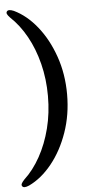

<svg xmlns="http://www.w3.org/2000/svg" viewBox="-59 -775 462 939"><g transform="rotate(-5 172.0 -305.5)"><path d="M269.5 -305.5Q269.5 -205.5 239.2 -119Q209 -32.5 158.2 30.5Q107.5 93.5 45.5 123Q19 134.5 11.5 123.5Q7.5 118 10.5 111Q13.5 104 24.5 92Q69.5 50.5 103.5 -10.8Q137.5 -72 156.5 -146.8Q175.5 -221.5 175.5 -305.5Q175.5 -389 156.5 -464.2Q137.5 -539.5 103.5 -600.5Q69.5 -661.5 24.5 -703.5Q13.5 -715 10.5 -722Q7.5 -729 11.5 -734.5Q19 -745.5 45.5 -734.5Q107.5 -705 158.2 -641.8Q209 -578.5 239.2 -492Q269.5 -405.5 269.5 -305.5Z"/></g></svg>

Font: Fraunces 18pt
Style: Regular
Weight: 400
Version: Version 1.000;[b76b70a41]